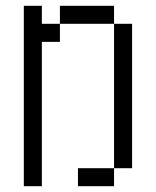

<svg xmlns="http://www.w3.org/2000/svg" viewBox="-20 -645 540 665"><path d="M62.5 -625Q62.5 -625 62.5 0H125Q125 0 125 -500H187.5V-562.5H125V-625ZM375 -62.5H250V0H375ZM375 -62.5H437.5Q437.5 -62.5 437.5 -562.5H375Q375 -562.5 375 -62.5ZM187.5 -562.5H375V-625H187.5Z"/></svg>

Font: Unifont
Style: Regular
Weight: 500
Version: Version 13.0.05